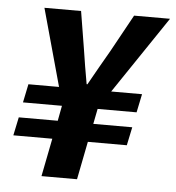

<svg xmlns="http://www.w3.org/2000/svg" viewBox="-48 -681 666 727"><g transform="rotate(5 284.5 -318.0)"><path d="M136.2 0 164.7 -144.6H16.6L31.2 -214.2H179.3L190.2 -272H42.1L56.6 -342.2H173L91.8 -635.9H231.1L254.1 -495.2Q259.4 -461.8 264.6 -428.6Q269.8 -395.4 276.2 -361.6H279.2Q298.5 -395.9 317.4 -429.4Q336.3 -462.8 355.2 -495.2L432.6 -635.9H569.2L371.2 -342.2H488.5L473.9 -272H325.8L314.4 -214.2H462.5L447.9 -144.6H299.8L271.3 0Z"/></g></svg>

Font: Source Sans Variable
Style: Italic
Weight: 200
Italic angle: -11°
Designer: Paul D. Hunt
Foundry: Adobe Systems Incorporated
Version: Version 3.006;hotconv 1.0.111;makeotfexe 2.5.65597